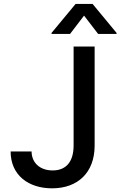

<svg xmlns="http://www.w3.org/2000/svg" viewBox="-20 -969 626 998"><path d="M362.6 -727.3V-211.6C362.2 -127.8 323.2 -83.1 253.6 -83.1C189.3 -83.1 144.5 -121.4 144.2 -181.8H35.2C35.2 -58.9 127.5 9.9 250.7 9.9C384.2 9.9 471.6 -71.7 471.9 -211.6V-727.3ZM247.9 -792.6H344.1L416.9 -887.8L490.1 -792.6H585.9V-797.9L461.3 -948.5H372.9L247.9 -797.9Z"/></svg>

Font: Margiela Sans Medium
Style: Regular
Weight: 500
Designer: Stefan Endress, Andreas Faust
Version: Version 1.100;FEAKit 1.0